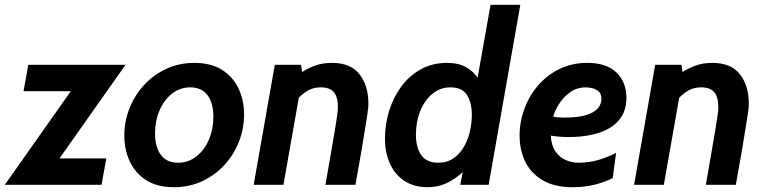

<svg xmlns="http://www.w3.org/2000/svg" viewBox="-48 -770 3191 800"><path d="M-28 0 247 -390H50L70 -500H475L200 -110H395L375 0Z M677 10Q607 10 561.5 -19Q516 -48 493 -97Q470 -146 470 -205Q470 -264 491.5 -318.5Q513 -373 552 -415.5Q591 -458 644.5 -483Q698 -508 762 -508Q831 -508 877 -479Q923 -450 946 -401Q969 -352 969 -293Q969 -234 947.5 -179.5Q926 -125 887 -82.5Q848 -40 794.5 -15Q741 10 677 10ZM694 -92Q737 -92 770.5 -118.5Q804 -145 822.5 -188.5Q841 -232 841 -284Q841 -341 816.5 -373.5Q792 -406 745 -406Q702 -406 669 -380Q636 -354 617 -310.5Q598 -267 598 -215Q598 -158 622 -125Q646 -92 694 -92Z M1009 0 1097 -500H1206L1211 -470Q1236 -486 1266 -497Q1296 -508 1336 -508Q1413 -508 1450 -460.5Q1487 -413 1487 -339Q1487 -333 1486.5 -324Q1486 -315 1483 -296Q1480 -277 1474.5 -241.5Q1469 -206 1459 -147Q1449 -88 1433 0H1308Q1323 -87 1333 -144Q1343 -201 1348.5 -235Q1354 -269 1356.5 -286.5Q1359 -304 1359.5 -311Q1360 -318 1360 -322Q1360 -366 1343 -386Q1326 -406 1289 -406Q1260 -406 1238.5 -394.5Q1217 -383 1197 -363L1133 0Z M1735 10Q1676 10 1636 -17Q1596 -44 1576 -90Q1556 -136 1556 -192Q1556 -252 1573.5 -308.5Q1591 -365 1624.5 -410Q1658 -455 1706 -481.5Q1754 -508 1815 -508Q1862 -508 1894 -490Q1926 -472 1945.5 -442Q1965 -412 1974 -378L1933 -396L1996 -750H2120L1988 0H1870L1880 -53Q1848 -23 1812 -6.5Q1776 10 1735 10ZM1778 -92Q1815 -92 1841.5 -110.5Q1868 -129 1885 -158.5Q1902 -188 1910 -223Q1918 -258 1918 -292Q1918 -340 1898.5 -373Q1879 -406 1829 -406Q1786 -406 1753.5 -379Q1721 -352 1703 -307.5Q1685 -263 1685 -209Q1685 -156 1707 -124Q1729 -92 1778 -92Z M2338 10Q2262 10 2213 -19Q2164 -48 2140.5 -96.5Q2117 -145 2117 -205Q2117 -262 2137 -316.5Q2157 -371 2194 -414Q2231 -457 2283 -482.5Q2335 -508 2399 -508Q2479 -508 2520.5 -468Q2562 -428 2562 -363Q2562 -317 2542.5 -285.5Q2523 -254 2489.5 -235Q2456 -216 2413 -207.5Q2370 -199 2323 -199Q2298 -199 2277.5 -201Q2257 -203 2247 -205Q2249 -164 2266.5 -139Q2284 -114 2309.5 -103Q2335 -92 2362 -92Q2407 -92 2447 -104Q2487 -116 2519 -133L2505 -28Q2474 -12 2431.5 -1Q2389 10 2338 10ZM2303 -280Q2364 -280 2397.5 -291.5Q2431 -303 2444.5 -320.5Q2458 -338 2458 -357Q2458 -380 2445.5 -390Q2433 -400 2418 -403Q2403 -406 2394 -406Q2355 -406 2326.5 -385Q2298 -364 2280.5 -335.5Q2263 -307 2257 -284Q2266 -282 2277.5 -281Q2289 -280 2303 -280Z M2594 0 2682 -500H2791L2796 -470Q2821 -486 2851 -497Q2881 -508 2921 -508Q2998 -508 3035 -460.5Q3072 -413 3072 -339Q3072 -333 3071.5 -324Q3071 -315 3068 -296Q3065 -277 3059.5 -241.5Q3054 -206 3044 -147Q3034 -88 3018 0H2893Q2908 -87 2918 -144Q2928 -201 2933.5 -235Q2939 -269 2941.5 -286.5Q2944 -304 2944.5 -311Q2945 -318 2945 -322Q2945 -366 2928 -386Q2911 -406 2874 -406Q2845 -406 2823.5 -394.5Q2802 -383 2782 -363L2718 0Z"/></svg>

Font: Cabin VF Beta
Style: Italic
Weight: 400
Italic angle: -7°
Designer: Pablo Impallari
Foundry: Pablo Impallari. http://www.impallari.com Igino Marini. http://www.ikern.com
Version: Version 2.300